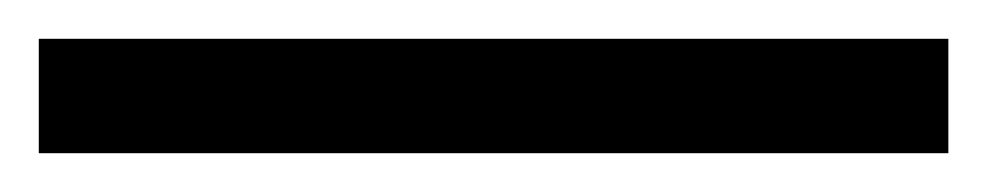

<svg xmlns="http://www.w3.org/2000/svg" viewBox="-25 -839 509 99"><path d="M-5 -760V-819H464V-760Z"/></svg>

Font: Noto Serif Toto
Style: Regular
Weight: 400
Designer: Monotype Design Team
Foundry: Monotype Imaging Inc.
Version: Version 2.001